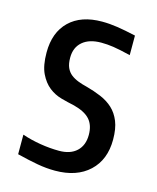

<svg xmlns="http://www.w3.org/2000/svg" viewBox="-91 -617 566 692"><g transform="rotate(15 192.0 -270.5)"><path d="M179 11Q147 11 113.5 5Q80 -1 36 -12V-85Q68 -74 104.5 -68Q141 -62 175 -62Q217 -62 240.5 -84Q264 -106 264 -145Q264 -181 245.5 -202Q227 -223 185 -234Q161 -239 135.5 -246Q110 -253 89 -269.5Q68 -286 54 -315Q40 -344 40 -393Q40 -468 83.5 -510Q127 -552 205 -552Q233 -552 262.5 -547.5Q292 -543 332 -534V-461Q291 -471 267.5 -474.5Q244 -478 222 -478Q177 -478 152 -456.5Q127 -435 127 -397Q127 -374 133.5 -359.5Q140 -345 151.5 -336Q163 -327 178.5 -321Q194 -315 211 -311Q241 -303 267 -292Q293 -281 312 -263.5Q331 -246 342 -219Q353 -192 353 -151Q353 -76 306.5 -32.5Q260 11 179 11Z"/></g></svg>

Font: Encode Sans Compressed
Style: Medium
Weight: 500
Designer: Pablo Impallari, Andres Torresi
Foundry: Pablo Impallari, Andres Torresi
Version: Version 1.000; ttfautohint (v1.00) -l 8 -r 50 -G 200 -x 14 -